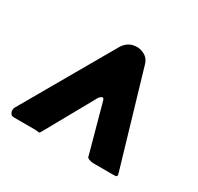

<svg xmlns="http://www.w3.org/2000/svg" viewBox="-101 -658 677 658"><g transform="rotate(30 237.5 -329.0)"><path d="M258 -324Q255 -335 247 -330Q239 -325 234 -314L128 -124Q124 -117 119 -118.5Q114 -120 104 -120H21Q12 -120 7.5 -129Q3 -138 7 -149L214 -509Q228 -532 250.5 -538Q273 -544 294 -534Q315 -524 321 -500L428 -136Q431 -125 429 -122.5Q427 -120 416 -120H337Q328 -120 319 -123.5Q310 -127 310 -134Z"/></g></svg>

Font: Libre Franklin Thin Black
Style: Italic
Weight: 900
Italic angle: -8°
Version: Version 2.000